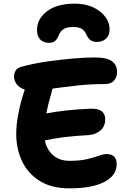

<svg xmlns="http://www.w3.org/2000/svg" viewBox="-20 -1026 704 1053"><path d="M361 7Q263 7 198 -33.5Q133 -74 101 -142Q69 -210 69 -293Q69 -344 81.5 -407Q94 -470 115 -532Q115 -534 116 -535Q87 -544 72 -563.5Q57 -583 57 -607Q57 -623 66 -639Q75 -655 105 -662Q170 -679 244 -689.5Q318 -700 385.5 -705.5Q453 -711 499 -711Q567 -711 594.5 -690Q622 -669 622 -631Q622 -603 605.5 -584Q589 -565 555 -565Q474 -565 399.5 -556.5Q325 -548 268 -540Q262 -515 252 -480Q242 -445 234 -404Q282 -413 342 -420Q402 -427 479 -430Q522 -430 539.5 -414.5Q557 -399 557 -373Q557 -332 530.5 -310Q504 -288 465 -285Q387 -281 329.5 -273.5Q272 -266 226 -256Q236 -206 271 -175Q306 -144 361 -144Q418 -144 456.5 -153Q495 -162 521 -171.5Q547 -181 565 -181Q620 -181 620 -125Q620 -64 552.5 -28.5Q485 7 361 7ZM391 -1006Q447 -1006 489.5 -986.5Q532 -967 556.5 -935Q581 -903 581 -866Q581 -831 561 -813.5Q541 -796 511 -796Q471 -796 455 -834Q447 -854 431 -866Q415 -878 382 -878Q347 -878 329 -866.5Q311 -855 303 -835Q295 -814 283.5 -802.5Q272 -791 250 -791Q217 -791 200 -810Q183 -829 183 -862Q183 -922 237.5 -964Q292 -1006 391 -1006Z"/></svg>

Font: Shantell Sans Normal
Style: Bold
Weight: 700
Designer: Stephen Nixon, Anya Danilova, Shantell Martin
Foundry: Arrow Type
Version: Version 1.009;[a7da0bfa3]